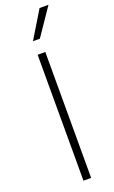

<svg xmlns="http://www.w3.org/2000/svg" viewBox="-182 -1002 620 1042"><g transform="rotate(-20 127.5 -481.0)"><path d="M149.5 -727.3H105.1V0H149.5ZM106.5 -805H146.3L253.2 -962H201.7Z"/></g></svg>

Font: Karasuma Gothic
Style: Thin
Weight: 200
Designer: Rasmus Andersson / Ryoko Ishizuka
Foundry: rsms
Version: Version 1.00